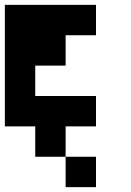

<svg xmlns="http://www.w3.org/2000/svg" viewBox="-20 -395 540 790"><path d="M375 -375V-250H250V-125H125V0H375V125H250V250H125V125H0V-375ZM375 250V375H250V250Z"/></svg>

Font: Bytesized
Style: Regular
Weight: 400
Monospace: yes
Designer: baltdev
Version: Version 1.000